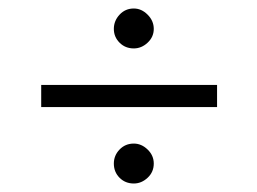

<svg xmlns="http://www.w3.org/2000/svg" viewBox="-20 -465 606 452"><path d="M491 -265V-213H77V-265ZM248 -80Q248 -99 261.5 -113Q275 -127 295 -127Q313 -127 327.5 -113Q342 -99 342 -80Q342 -60 327.5 -46.5Q313 -33 295 -33Q275 -33 261.5 -46.5Q248 -60 248 -80ZM248 -397Q248 -416 261.5 -430.5Q275 -445 295 -445Q313 -445 327.5 -430.5Q342 -416 342 -397Q342 -378 327.5 -364.5Q313 -351 295 -351Q275 -351 261.5 -364.5Q248 -378 248 -397Z"/></svg>

Font: Quattrocento Sans
Style: Regular
Weight: 400
Designer: Pablo Impallari
Foundry: Pablo Impallari, Igino Marini, Brenda Gallo
Version: Version 2.000